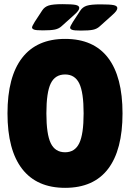

<svg xmlns="http://www.w3.org/2000/svg" viewBox="-20 -895 624 923"><path d="M293 8Q157 8 86.5 -83Q16 -174 16 -350Q16 -526 86.5 -617Q157 -708 293 -708Q430 -708 499.5 -617Q569 -526 569 -350Q569 -174 499.5 -83Q430 8 293 8ZM293 -163Q340 -163 361 -206.5Q382 -250 382 -350Q382 -451 361 -494Q340 -537 293 -537Q245 -537 224 -494Q203 -451 203 -350Q203 -250 224 -206.5Q245 -163 293 -163ZM186 -749Q152 -749 143 -753Q134 -757 134 -763Q134 -769 147 -790L183 -845Q194 -862 214 -868.5Q234 -875 280 -875Q325 -875 343 -871.5Q361 -868 361 -857Q361 -851 355.5 -843Q350 -835 334 -821L276 -769Q263 -757 244 -753Q225 -749 186 -749ZM369 -748Q335 -748 326 -752Q317 -756 317 -762Q317 -768 330 -789L366 -844Q377 -861 397 -867.5Q417 -874 463 -874Q508 -874 526 -870.5Q544 -867 544 -856Q544 -850 538.5 -842Q533 -834 517 -820L459 -768Q446 -756 427 -752Q408 -748 369 -748Z"/></svg>

Font: Asap Condensed Black
Style: Regular
Weight: 900
Width: 3
Designer: Pablo Cosgaya
Foundry: Omnibus-Type
Version: Version 3.001; ttfautohint (v1.8.4.7-5d5b)